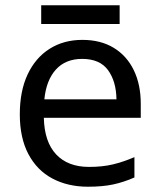

<svg xmlns="http://www.w3.org/2000/svg" viewBox="-20 -697 604 727"><path d="M292 -546Q361 -546 410.5 -516Q460 -486 486.5 -431.5Q513 -377 513 -304V-251H146Q148 -160 192.5 -112.5Q237 -65 317 -65Q368 -65 407.5 -74.5Q447 -84 489 -102V-25Q448 -7 408 1.5Q368 10 313 10Q237 10 178.5 -21Q120 -52 87.5 -113.5Q55 -175 55 -264Q55 -352 84.5 -415Q114 -478 167.5 -512Q221 -546 292 -546ZM291 -474Q228 -474 191.5 -433.5Q155 -393 148 -321H421Q420 -389 389 -431.5Q358 -474 291 -474ZM433 -677V-606H136V-677Z"/></svg>

Font: Noto Sans Masaram Gondi
Style: Regular
Weight: 400
Designer: Ek Type & Mukund Gokhale
Foundry: Ek Type
Version: Version 1.004; ttfautohint (v1.8.4.7-5d5b)